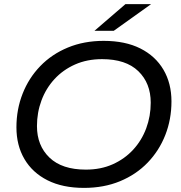

<svg xmlns="http://www.w3.org/2000/svg" viewBox="-20 -907 880 935"><path d="M389 8Q285 8 211.5 -29Q138 -66 99 -132.5Q60 -199 60 -287Q60 -374 90 -450.5Q120 -527 176 -585Q232 -643 310.5 -675.5Q389 -708 485 -708Q590 -708 663.5 -671Q737 -634 776 -567.5Q815 -501 815 -413Q815 -326 785 -249.5Q755 -173 699 -115Q643 -57 564.5 -24.5Q486 8 389 8ZM398 -81Q471 -81 529 -107Q587 -133 628.5 -178Q670 -223 692 -282Q714 -341 714 -407Q714 -502 653.5 -560.5Q593 -619 477 -619Q404 -619 345.5 -593Q287 -567 245.5 -522Q204 -477 182 -418Q160 -359 160 -293Q160 -198 221 -139.5Q282 -81 398 -81ZM440 -757 591 -887H716L534 -757Z"/></svg>

Font: Montserrat Medium
Style: Italic
Weight: 500
Italic angle: -11.3°
Designer: Julieta Ulanovsky
Foundry: Julieta Ulanovsky
Version: Version 9.000; ttfautohint (v1.8.4.7-5d5b)